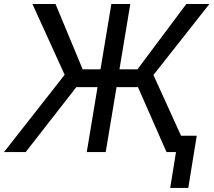

<svg xmlns="http://www.w3.org/2000/svg" viewBox="-38 -747 1049 943"><path d="M601.9 -727.3H508.9L455.6 -406.6H367.9L234.7 -727.3H121.4L279.5 -379.6L-18.5 0H88.1L337 -319.2H441.1L388.1 0H481.2L534.4 -319.2H639.6L779.8 0H826.3L797.9 176.1H886.7L928.3 -80.3H851.2L715.6 -378.6L990.4 -727.3H877.1L637.1 -406.6H548.7Z"/></svg>

Font: Margiela Sans Text
Style: Italic
Weight: 400
Italic angle: -9.39999°
Designer: Stefan Endress, Andreas Faust
Version: Version 1.100;FEAKit 1.0